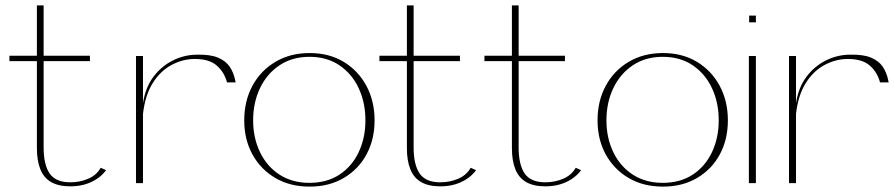

<svg xmlns="http://www.w3.org/2000/svg" viewBox="-20 -680 3325 713"><path d="M241 12Q198 12 170.5 -3.5Q143 -19 130 -51Q117 -83 117 -130V-453H15V-473H117V-660H142V-473H314V-453H142V-133Q142 -68 164.5 -35.5Q187 -3 241 -3Q276 -3 307 -16Q338 -29 354 -57L374 -48Q360 -29 339.5 -15.5Q319 -2 294.5 5Q270 12 241 12Z M485 0V-472H511V-297Q520 -355 549.5 -394.5Q579 -434 622 -455.5Q665 -477 713 -477Q761 -478 789.5 -466Q818 -454 832.5 -433Q847 -412 853 -384Q854 -381 854 -379Q854 -377 855 -374H823Q813 -412 785 -436.5Q757 -461 704 -461Q659 -461 617.5 -439Q576 -417 547.5 -372Q519 -327 511 -257V0Z M1130 13Q1057 13 1002.5 -19Q948 -51 917.5 -106.5Q887 -162 887 -233Q887 -305 917.5 -361.5Q948 -418 1003 -450.5Q1058 -483 1130 -483Q1202 -483 1256 -450.5Q1310 -418 1340.5 -361.5Q1371 -305 1371 -233Q1371 -162 1341 -106.5Q1311 -51 1256.5 -19Q1202 13 1130 13ZM1129 -1Q1194 -1 1240.5 -31.5Q1287 -62 1312 -115Q1337 -168 1337 -233Q1337 -299 1312 -352.5Q1287 -406 1240.5 -437.5Q1194 -469 1129 -469Q1065 -469 1018 -437.5Q971 -406 945.5 -352.5Q920 -299 920 -233Q920 -168 945.5 -115Q971 -62 1018 -31.5Q1065 -1 1129 -1Z M1615 12Q1572 12 1544.5 -3.5Q1517 -19 1504 -51Q1491 -83 1491 -130V-453H1389V-473H1491V-660H1516V-473H1688V-453H1516V-133Q1516 -68 1538.5 -35.5Q1561 -3 1615 -3Q1650 -3 1681 -16Q1712 -29 1728 -57L1748 -48Q1734 -29 1713.5 -15.5Q1693 -2 1668.5 5Q1644 12 1615 12Z M2005 12Q1962 12 1934.5 -3.5Q1907 -19 1894 -51Q1881 -83 1881 -130V-453H1779V-473H1881V-660H1906V-473H2078V-453H1906V-133Q1906 -68 1928.5 -35.5Q1951 -3 2005 -3Q2040 -3 2071 -16Q2102 -29 2118 -57L2138 -48Q2124 -29 2103.5 -15.5Q2083 -2 2058.5 5Q2034 12 2005 12Z M2442 13Q2369 13 2314.5 -19Q2260 -51 2229.5 -106.5Q2199 -162 2199 -233Q2199 -305 2229.5 -361.5Q2260 -418 2315 -450.5Q2370 -483 2442 -483Q2514 -483 2568 -450.5Q2622 -418 2652.5 -361.5Q2683 -305 2683 -233Q2683 -162 2653 -106.5Q2623 -51 2568.5 -19Q2514 13 2442 13ZM2441 -1Q2506 -1 2552.5 -31.5Q2599 -62 2624 -115Q2649 -168 2649 -233Q2649 -299 2624 -352.5Q2599 -406 2552.5 -437.5Q2506 -469 2441 -469Q2377 -469 2330 -437.5Q2283 -406 2257.5 -352.5Q2232 -299 2232 -233Q2232 -168 2257.5 -115Q2283 -62 2330 -31.5Q2377 -1 2441 -1Z M2761 0V-472H2787V0ZM2762 -597V-622H2787V-597Z M2910 0V-472H2936V-297Q2945 -355 2974.5 -394.5Q3004 -434 3047 -455.5Q3090 -477 3138 -477Q3186 -478 3214.5 -466Q3243 -454 3257.5 -433Q3272 -412 3278 -384Q3279 -381 3279 -379Q3279 -377 3280 -374H3248Q3238 -412 3210 -436.5Q3182 -461 3129 -461Q3084 -461 3042.5 -439Q3001 -417 2972.5 -372Q2944 -327 2936 -257V0Z"/></svg>

Font: Panamera Thin
Style: Regular
Weight: 100
Designer: Bastien Sozeau
Foundry: NBR — Bastien Sozeau
Version: Version 3.003;gftools[0.9.33]